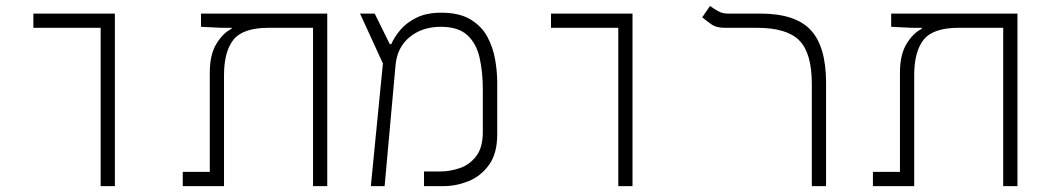

<svg xmlns="http://www.w3.org/2000/svg" viewBox="-20 -632 3556 652"><path d="M321.8 0V-537.6H93.3V-585.9H370.1V0Z M1091.3 0H1043V-537.6H892.1Q805.7 -537.6 773.2 -497.6Q740.7 -457.5 740.7 -376V0H600.6V-48.3H692.4V-385.3Q692.4 -446.8 715.1 -483.6Q737.8 -520.5 766.6 -534.2V-537.6H731.4L662.6 -541V-585.9H1091.3Z M1239.3 0 1280.3 -416.5 1202.6 -585.9H1252.4L1303.7 -481.9H1308.6Q1318.8 -505.9 1339.6 -530.5Q1360.4 -555.2 1394.5 -572Q1428.7 -588.9 1478 -588.9Q1539.6 -588.9 1577.4 -566.2Q1615.2 -543.5 1634.8 -507.3Q1654.3 -471.2 1661.4 -429.9Q1668.5 -388.7 1668.5 -352.1V-175.8Q1668.5 -110.4 1640.4 -71.8Q1612.3 -33.2 1570.6 -16.6Q1528.8 0 1487.3 0H1419.9V-49.8H1477.1Q1507.3 -49.8 1540.5 -60.8Q1573.7 -71.8 1596.7 -101.1Q1619.6 -130.4 1619.6 -185.1V-327.1Q1619.6 -387.7 1608.6 -436Q1597.7 -484.4 1566.9 -512.7Q1536.1 -541 1477.1 -541Q1413.6 -541 1371.1 -506.1Q1328.6 -471.2 1323.2 -410.6L1286.1 0Z M2079.6 0V-537.6H1851.1V-585.9H2127.9V0Z M2785.2 -350.6V0H2736.8V-346.2Q2736.8 -451.7 2694.3 -494.6Q2651.9 -537.6 2550.3 -537.6H2440.4Q2412.1 -537.6 2395.3 -549.8Q2378.4 -562 2364.7 -573.2L2391.1 -611.8Q2402.3 -603.5 2417.5 -594.7Q2432.6 -585.9 2450.7 -585.9H2561.5Q2681.2 -585.9 2733.2 -529.8Q2785.2 -473.6 2785.2 -350.6Z M3435.1 0H3386.7V-537.6H3235.8Q3149.4 -537.6 3116.9 -497.6Q3084.5 -457.5 3084.5 -376V0H2944.3V-48.3H3036.1V-385.3Q3036.1 -446.8 3058.8 -483.6Q3081.5 -520.5 3110.4 -534.2V-537.6H3075.2L3006.3 -541V-585.9H3435.1Z"/></svg>

Font: Cascadia Mono ExtraLight
Style: Regular
Weight: 200
Monospace: yes
Designer: Aaron Bell
Foundry: Saja Typeworks
Version: Version 2404.023; ttfautohint (v1.8.4)